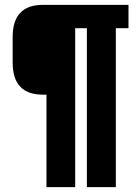

<svg xmlns="http://www.w3.org/2000/svg" viewBox="-20 -706 569 789"><path d="M508 -686V-590H456V63H337V-590H289V63H171V-317H156Q32 -317 32 -449V-554Q32 -686 156 -686Z"/></svg>

Font: Squada One
Style: Regular
Weight: 400
Version: Version 1.001